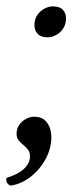

<svg xmlns="http://www.w3.org/2000/svg" viewBox="-30 -451 258 602"><path d="M2 131Q-2 129 -6.5 124Q-11 119 -10 107Q26 96 45 78.5Q64 61 64 39Q64 26 57.5 18Q51 10 43 3.5Q35 -3 28.5 -11Q22 -19 22 -32Q22 -47 30 -59Q38 -71 51 -78Q64 -85 78 -85Q104 -85 117.5 -66.5Q131 -48 131 -21Q131 15 112.5 48.5Q94 82 64.5 104.5Q35 127 2 131ZM119 -334Q98 -334 88 -345Q78 -356 78 -372Q78 -391 87 -404Q96 -417 109.5 -424Q123 -431 135 -431Q157 -431 167 -420.5Q177 -410 177 -393Q177 -375 168 -361.5Q159 -348 145.5 -341Q132 -334 119 -334Z"/></svg>

Font: Petrona
Style: Italic
Weight: 400
Italic angle: -9°
Designer: Ringo R. Seeber
Foundry: Ringo R. Seeber
Version: Version 2.001; ttfautohint (v1.8.3)